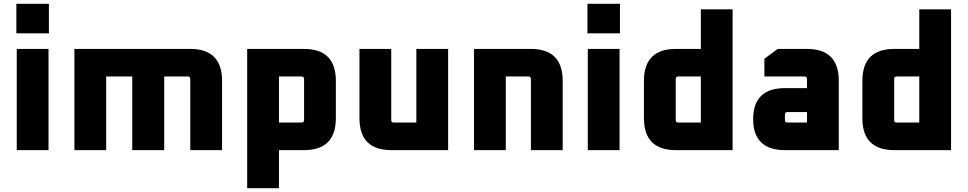

<svg xmlns="http://www.w3.org/2000/svg" viewBox="-20 -789 5086 1009"><path d="M66 -614V-769H237V-614ZM68 0V-532H235V0Z M371 0V-532H979Q1147 -532 1147 -364V0H980V-374Q980 -387 967 -387H843V0H675V-387H538V0Z M1279 200V-532H1577Q1745 -532 1745 -364V-168Q1745 0 1577 0H1446V200ZM1446 -145H1565Q1578 -145 1578 -158V-374Q1578 -387 1565 -387H1446Z M1869 -168V-532H2036V-158Q2036 -145 2049 -145H2168V-532H2335V0H2037Q1869 0 1869 -168Z M2471 0V-532H2769Q2937 -532 2937 -364V0H2770V-374Q2770 -387 2757 -387H2638V0Z M3067 -614V-769H3238V-614ZM3069 0V-532H3236V0Z M3364 -168V-364Q3364 -532 3532 -532H3663V-740H3830V0H3532Q3364 0 3364 -168ZM3531 -158Q3531 -145 3544 -145H3663V-387H3544Q3531 -387 3531 -374Z M4106 0Q3938 0 3938 -163Q3938 -326 4106 -326H4221V-374Q4221 -387 4208 -387H3997V-480L4067 -532H4220Q4388 -532 4388 -364V0ZM4105 -158Q4105 -145 4118 -145H4221V-200H4118Q4105 -200 4105 -187Z M4512 -168V-364Q4512 -532 4680 -532H4811V-740H4978V0H4680Q4512 0 4512 -168ZM4679 -158Q4679 -145 4692 -145H4811V-387H4692Q4679 -387 4679 -374Z"/></svg>

Font: Oxanium ExtraLight ExtraBold
Style: Regular
Weight: 800
Version: Version 2.000